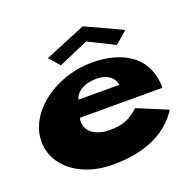

<svg xmlns="http://www.w3.org/2000/svg" viewBox="-110 -695 823 822"><g transform="rotate(-20 301.5 -283.5)"><path d="M163 -507 205 -459 341 -518 460 -459 516 -507 350 -584ZM580 -220C581 -224 580 -233 580 -239C571 -368 465 -425 331 -425C198 -425 62 -348 25 -239C-20 -109 87 17 270 17C405 17 516 -24 578 -121L441 -178C393 -137 366 -127 304 -127C256 -127 190 -152 204 -220ZM225 -295C234 -328 270 -353 326 -353C373 -353 406 -333 411 -295Z"/></g></svg>

Font: Hussar Milosc
Style: Bold
Weight: 700
Foundry: Cannot Into Space Fonts
Version: Version 1.02